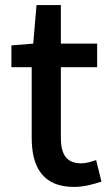

<svg xmlns="http://www.w3.org/2000/svg" viewBox="-20 -723 436 757"><path d="M272 14C312 14 350 3 380 -7L359 -92C343 -86 319 -79 301 -79C243 -79 220 -113 220 -179V-458H363V-551H220V-703H124L111 -551L25 -544V-458H105V-180C105 -64 149 14 272 14Z"/></svg>

Font: Noto Sans TC Medium
Style: Regular
Weight: 500
Designer: Ryoko NISHIZUKA 西塚涼子 (kana, bopomofo & ideographs); Paul D. Hunt (Latin, Greek & Cyrillic); Sandoll Communications 산돌커뮤니
Foundry: Adobe
Version: Version 2.004;hotconv 1.0.118;makeotfexe 2.5.65603